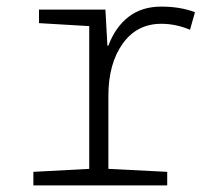

<svg xmlns="http://www.w3.org/2000/svg" viewBox="-20 -561 640 581"><path d="M81 -41 250 -50V-482L98 -491V-532H299L305 -423H308Q329 -479 369 -510Q409 -541 468 -541Q526 -541 570 -524L555 -471Q512 -489 468 -489Q394 -489 351 -428.5Q308 -368 308 -271V-50L486 -41V0H81Z"/></svg>

Font: Noto Sans Mono UI Light
Style: Regular
Weight: 300
Monospace: yes
Designer: Monotype Design team
Foundry: Monotype Imaging Inc.
Version: Version 1.000